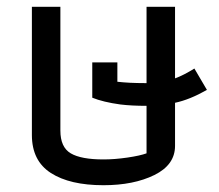

<svg xmlns="http://www.w3.org/2000/svg" viewBox="-20 -536 645 566"><path d="M74 -138V-516H158V-151Q158 -102 188.5 -84Q219 -66 285 -66Q318 -66 355.5 -71.5Q393 -77 412 -84V-224Q368 -224 335 -228Q284 -235 252 -248V-352H326V-295Q361 -291 407 -291H412V-516H496V-305Q521 -314 553 -334L590 -271Q539 -242 496 -233V-106Q496 -50 435 -20Q374 10 285 10Q186 10 130 -26Q74 -62 74 -138Z"/></svg>

Font: Athiti Medium
Style: Regular
Weight: 500
Designer: CadsonDemak Team
Foundry: CadsonDemak
Version: Version 1.033